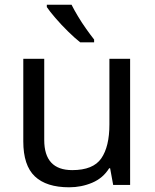

<svg xmlns="http://www.w3.org/2000/svg" viewBox="-20 -786 658 816"><path d="M533 -536V0H461L448 -71H444Q418 -29 372 -9.5Q326 10 274 10Q177 10 128 -36.5Q79 -83 79 -185V-536H168V-191Q168 -63 287 -63Q376 -63 410.5 -113Q445 -163 445 -257V-536ZM284 -766Q295 -744 311.5 -716.5Q328 -689 346.5 -663Q365 -637 380 -618V-606H321Q298 -624 269 -652.5Q240 -681 215.5 -709.5Q191 -738 179 -756V-766Z"/></svg>

Font: Noto Sans Rejang
Style: Regular
Weight: 400
Designer: Monotype Design Team
Foundry: Monotype Imaging Inc.
Version: Version 2.001; ttfautohint (v1.8.4.7-5d5b)